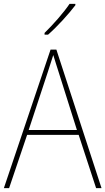

<svg xmlns="http://www.w3.org/2000/svg" viewBox="-20 -971 544 991"><path d="M369 -944V-951H339C308 -905 255 -845 210 -801V-792H228C276 -834 334 -898 369 -944ZM476 0H504L271 -715H241L0 0H27L120 -275H386ZM282 -601 377 -300H128L227 -600C236 -630 246 -657 255 -687C265 -653 274 -627 282 -601Z"/></svg>

Font: Noto Sans Ethiopic SemiCondensed Thin
Style: Regular
Weight: 100
Width: 4
Designer: Monotype Design Team
Foundry: Monotype Imaging Inc.
Version: Version 2.102